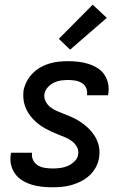

<svg xmlns="http://www.w3.org/2000/svg" viewBox="-20 -788 540 816"><path d="M203 8Q180 8 157.5 5.5Q135 3 114 -3.5Q93 -10 75 -21Q57 -32 44.5 -49Q32 -66 27 -88Q22 -110 26 -133L27 -139H117L116 -137Q114 -120 121.5 -106Q129 -92 142 -84.5Q155 -77 171.5 -74.5Q188 -72 204 -72Q220 -72 236 -74Q252 -76 267.5 -82.5Q283 -89 296.5 -102Q310 -115 312 -131Q315 -148 307.5 -162.5Q300 -177 287 -187Q274 -197 259 -203.5Q244 -210 228.5 -216Q213 -222 199 -228.5Q185 -235 170.5 -243Q156 -251 143.5 -261Q131 -271 120 -282.5Q109 -294 100.5 -307.5Q92 -321 86.5 -336.5Q81 -352 79.5 -369Q78 -386 80 -403Q84 -423 93.5 -441.5Q103 -460 118 -475.5Q133 -491 151.5 -501.5Q170 -512 190 -518Q210 -524 230 -526Q250 -528 270 -528Q292 -528 313.5 -525.5Q335 -523 355.5 -516.5Q376 -510 394 -499Q412 -488 423.5 -471Q435 -454 439.5 -433Q444 -412 440 -389L439 -383H349L350 -386Q352 -401 346 -414.5Q340 -428 327.5 -435.5Q315 -443 300 -445.5Q285 -448 270 -448Q255 -448 239.5 -446Q224 -444 209.5 -437Q195 -430 183.5 -417.5Q172 -405 169 -390Q166 -373 173.5 -358Q181 -343 193.5 -333Q206 -323 221 -316.5Q236 -310 251.5 -304Q267 -298 282 -291.5Q297 -285 310.5 -277Q324 -269 337 -259Q350 -249 361 -237.5Q372 -226 381 -212.5Q390 -199 395.5 -183.5Q401 -168 402.5 -151.5Q404 -135 401 -118Q398 -97 387.5 -77.5Q377 -58 361 -43Q345 -28 325.5 -18Q306 -8 285.5 -2Q265 4 244 6Q223 8 203 8ZM278 -577 230 -623 374 -768 434 -712Z"/></svg>

Font: Iosevka Curly Medium
Style: Italic
Weight: 500
Italic angle: -9°
Monospace: yes
Designer: Belleve Invis
Foundry: Belleve Invis
Version: Version 22.1.2; ttfautohint (v1.8.4)